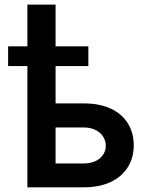

<svg xmlns="http://www.w3.org/2000/svg" viewBox="-20 -798 628 818"><path d="M356.4 -516.6H216.8V-357.4H337.9Q404.3 -357.4 451.9 -335.2Q499.5 -313 524.7 -272.5Q549.8 -231.9 549.8 -178.7Q549.8 -126.5 524.7 -85.9Q499.5 -45.4 451.7 -22.7Q403.8 0 337.9 0H96.7V-516.6H14.6V-600.6H96.7V-778.3H216.8V-600.6H356.4ZM337.9 -101.6Q364.3 -101.6 385.5 -111.1Q406.7 -120.6 418.7 -137.9Q430.7 -155.3 430.7 -176.8Q430.7 -199.2 418.7 -217Q406.7 -234.9 385.5 -244.9Q364.3 -254.9 337.9 -254.9H216.8V-101.6Z"/></svg>

Font: Pretendard SemiBold
Style: Regular
Weight: 600
Designer: Base glyphs from Inter by Rasmus Andersson; Hangeul glyphs from Noto Sans CJK(Source Han Sans) by Jang Soo-young and Kan
Foundry: Kil Hyung-jin
Version: Version 1.309